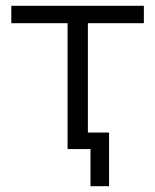

<svg xmlns="http://www.w3.org/2000/svg" viewBox="-20 -514 535 662"><path d="M292 128V0H213V-434H19V-494H476V-434H283V-57H356V128Z"/></svg>

Font: Nunito Sans 7pt Light
Style: Regular
Weight: 300
Designer: Vernon Adams
Foundry: Vernon Adams
Version: Version 3.101;gftools[0.9.27]